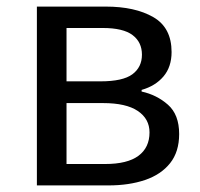

<svg xmlns="http://www.w3.org/2000/svg" viewBox="-20 -563 607 583"><path d="M92 0V-543H301Q390 -543 445.5 -511Q501 -479 501 -405Q501 -360 476.5 -331Q452 -302 410 -290V-285Q456 -275 490 -245Q524 -215 524 -156Q524 -102 496.5 -67.5Q469 -33 420.5 -16.5Q372 0 309 0ZM182 -316H285Q353 -316 382 -337.5Q411 -359 411 -397Q411 -435 382.5 -456.5Q354 -478 292 -478H182ZM182 -65H299Q367 -65 400.5 -90Q434 -115 434 -161Q434 -202 398.5 -226Q363 -250 293 -250H182Z"/></svg>

Font: Source Han Sans SC
Style: Regular
Weight: 400
Designer: Ryoko NISHIZUKA 西塚涼子 (kana, bopomofo & ideographs); Paul D. Hunt (Latin, Greek & Cyrillic); Sandoll Communications 산돌커뮤니
Foundry: Adobe
Version: Version 2.002;hotconv 1.0.116;makeotfexe 2.5.65601; ttfautoh